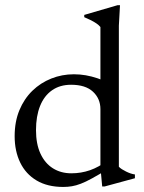

<svg xmlns="http://www.w3.org/2000/svg" viewBox="-20 -730 571 760"><path d="M377.5 -298Q377.5 -339.5 348 -367Q318.5 -394.5 261.5 -394.5Q217 -394.5 185.8 -372.5Q154.5 -350.5 138.5 -310.2Q122.5 -270 122.5 -215Q122.5 -160 140.2 -121.8Q158 -83.5 189.5 -63.8Q221 -44 262.5 -44Q301 -44 336.2 -56.2Q371.5 -68.5 405 -94.5V-59Q369 -37.5 344 -23.8Q319 -10 300 -2.8Q281 4.5 264.8 7.2Q248.5 10 230.5 10Q168 10 125 -15.5Q82 -41 60 -86.5Q38 -132 38 -191Q38 -248.5 56.8 -293.8Q75.5 -339 108.2 -370.8Q141 -402.5 183.2 -419.2Q225.5 -436 272.5 -436Q296.5 -436 319.5 -432Q342.5 -428 367 -419.8Q391.5 -411.5 419.5 -397.5L377.5 -369V-623Q371.5 -630.5 362 -637Q352.5 -643.5 340.2 -649.8Q328 -656 313.5 -662V-671L445.5 -709.5H455L450.5 -628.5V-70Q455 -65 462.5 -60.2Q470 -55.5 479 -51Q488 -46.5 497 -43.5Q506 -40.5 514 -39.5V-24.5L394.5 8H384.5L377.5 -68Z"/></svg>

Font: Newsreader 16pt
Style: Regular
Weight: 400
Designer: Hugues Gentile
Foundry: Production Type
Version: Version 1.003